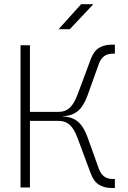

<svg xmlns="http://www.w3.org/2000/svg" viewBox="-20 -914 626 936"><path d="M80.1 0V-693.4H126V-368.7H266.6Q298.3 -368.7 319.6 -388.2Q340.8 -407.7 357.4 -451.2L422.4 -625.5Q437 -665 463.1 -680.7Q489.3 -696.3 523.9 -696.3H540V-652.3H528.3Q480 -652.3 461.9 -602.5L406.7 -448.7Q388.2 -397 359.9 -373Q331.5 -349.1 287.1 -347.7V-346.2Q331.5 -344.7 359.9 -320.8Q388.2 -296.9 406.7 -245.1L461.9 -91.3Q480 -41.5 528.3 -41.5H540V2.4H523.9Q489.3 2.4 463.1 -13.2Q437 -28.8 422.4 -68.4L357.4 -242.7Q341.3 -286.1 319.8 -305.4Q298.3 -324.7 266.6 -324.7H126V0ZM265.6 -771.5 375.5 -893.6H435.1L320.3 -771.5Z"/></svg>

Font: Cascadia Mono NF ExtraLight
Style: Regular
Weight: 200
Monospace: yes
Designer: Aaron Bell
Foundry: Saja Typeworks
Version: Version 2404.023; ttfautohint (v1.8.4)